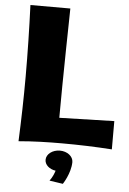

<svg xmlns="http://www.w3.org/2000/svg" viewBox="-62 -765 697 1035"><g transform="rotate(5 286.5 -247.5)"><path d="M565 -136 268 -128C268 -318 276 -720 276 -720H60C65 -594 68 -462 68 -332C68 -216 65 -99 60 17C139 10 217 8 294 8C385 8 476 11 565 17ZM359 104C359 73 327 48 287 48C247 48 214 73 214 104C214 131 239 153 273 158C268 174 260 194 245 214L318 225C318 225 358 166 359 104Z"/></g></svg>

Font: Galindo
Style: Regular
Weight: 400
Designer: Astigmatic (AOETI)
Foundry: Astigmatic (AOETI)
Version: Version 1.000